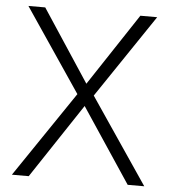

<svg xmlns="http://www.w3.org/2000/svg" viewBox="-51 -758 716 805"><g transform="rotate(5 306.5 -355.5)"><path d="M306.6 -407.2 507.3 -710.9H578.1L341.8 -360.4L585.9 0H516.1L307.6 -313.5L99.6 0H28.8L272.9 -360.4L36.1 -710.9H106.9Z"/></g></svg>

Font: Franko
Style: Light
Weight: 300
Designer: Google
Version: Version 1.200310; 2013